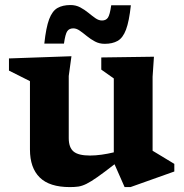

<svg xmlns="http://www.w3.org/2000/svg" viewBox="-20 -750 751 782"><path d="M260 -187.5Q260 -149.5 279.5 -133Q299 -116.5 346.5 -116.5Q368.5 -116.5 393.8 -120Q419 -123.5 443.5 -129.5V-430.5L392.5 -466.5V-516L607 -519L601.5 -437.5V-136Q607.5 -132.5 624.8 -122Q642 -111.5 660.8 -100.2Q679.5 -89 690 -82.5V-51.5L511.5 12H487.5L446.5 -81Q403.5 -47.5 376.8 -28.8Q350 -10 332.2 -1.2Q314.5 7.5 299.5 9.8Q284.5 12 264.5 12Q181.5 12 141.8 -27.2Q102 -66.5 102 -141V-419.5L16.5 -462.5V-512L271 -521L260 -440.5ZM513 -728.5Q506 -663 493.2 -629.2Q480.5 -595.5 459.2 -583.5Q438 -571.5 406.5 -571.5Q384.5 -571.5 366.8 -581Q349 -590.5 333.8 -603Q318.5 -615.5 305 -625Q291.5 -634.5 278.5 -634.5Q262 -634.5 254 -623Q246 -611.5 240.5 -572.5H160.5Q167.5 -638 180.2 -671.8Q193 -705.5 214.2 -717.5Q235.5 -729.5 267 -729.5Q289 -729.5 306.8 -720Q324.5 -710.5 339.8 -698Q355 -685.5 368.5 -676Q382 -666.5 395.5 -666.5Q411.5 -666.5 419.5 -678Q427.5 -689.5 433 -728.5Z"/></svg>

Font: Newsreader 6pt SemiBold
Style: Regular
Weight: 600
Designer: Hugues Gentile
Foundry: Production Type
Version: Version 1.003; ttfautohint (v1.8.3)